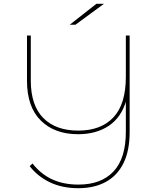

<svg xmlns="http://www.w3.org/2000/svg" viewBox="-20 -887 829 1010"><path d="M392 103Q308 103 243.5 72.5Q179 42 136 -13L151 -27Q195 29 254.5 56.5Q314 84 393 84Q512 84 577 15Q642 -54 642 -194V-360L644 -358Q618 -269 552 -225Q486 -181 391 -181Q267 -181 194.5 -253Q122 -325 122 -462V-700H142V-463Q142 -333 207.5 -266.5Q273 -200 392 -200Q511 -200 576.5 -269.5Q642 -339 642 -483V-700H662V-193Q662 -94 629.5 -28.5Q597 37 536.5 70Q476 103 392 103ZM347 -757 487 -867H527L377 -757Z"/></svg>

Font: Montserrat Alternates Thin
Style: Regular
Weight: 100
Designer: Julieta Ulanovsky
Foundry: Julieta Ulanovsky
Version: Version 9.000